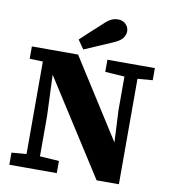

<svg xmlns="http://www.w3.org/2000/svg" viewBox="-94 -962 929 1044"><g transform="rotate(10 370.5 -440.0)"><path d="M28 0V-67L129 -75H169L290 -67V0ZM110 0V-621H171L184 -298V0ZM454 -588V-655H716V-588L617 -580H577ZM510 1 173 -526H147L119 -584L37 -587V-655H292L572 -215L570 -212L561 -395V-655H633V1ZM281 -736Q309 -763 338 -789.5Q367 -816 395 -841Q417 -863 435 -872Q453 -881 474 -881Q500 -881 516.5 -864.5Q533 -848 533 -825Q533 -806 520 -788Q507 -770 470 -754Q431 -737 392.5 -720.5Q354 -704 315 -687Z"/></g></svg>

Font: Source Serif 4 ExtraBold
Style: Regular
Weight: 800
Designer: Frank Grießhammer
Foundry: Adobe Systems Incorporated
Version: Version 4.004;hotconv 1.0.116;makeotfexe 2.5.65601